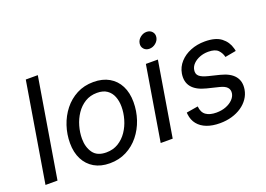

<svg xmlns="http://www.w3.org/2000/svg" viewBox="-108 -1029 1827 1320"><g transform="rotate(-20 806.0 -369.5)"><path d="M240.2 -727.5 119.6 0H31.7L152.3 -727.5Z M500 11.7Q434.1 11.7 386.7 -15.9Q339.4 -43.5 313.7 -93.8Q288.1 -144 288.1 -211.4Q288.1 -276.4 308.3 -337.4Q328.6 -398.4 366.9 -447Q405.3 -495.6 459.7 -524.2Q514.2 -552.7 582.5 -552.7Q648.4 -552.7 696.3 -525.4Q744.1 -498 769.8 -447.8Q795.4 -397.5 795.4 -329.1Q795.4 -263.2 774.9 -202.1Q754.4 -141.1 715.6 -92.8Q676.8 -44.4 622.3 -16.4Q567.9 11.7 500 11.7ZM502 -66.9Q552.2 -66.9 590.6 -90.3Q628.9 -113.8 654.8 -152.1Q680.7 -190.4 693.8 -236.3Q707 -282.2 707 -327.1Q707 -368.7 693.8 -401.9Q680.7 -435.1 652.8 -454.6Q625 -474.1 580.1 -474.1Q530.3 -474.1 492.2 -450.7Q454.1 -427.2 428.2 -388.7Q402.3 -350.1 389.2 -304Q376 -257.8 376 -212.4Q376 -150.9 405.8 -108.9Q435.5 -66.9 502 -66.9Z M874.5 0 964.8 -545.9H1052.7L962.4 0ZM1023.9 -635.3Q999 -635.3 983.9 -652.3Q968.8 -669.4 972.7 -693.4Q976.6 -717.8 997.6 -734.6Q1018.6 -751.5 1043.5 -751.5Q1068.8 -751.5 1084 -734.6Q1099.1 -717.8 1095.2 -693.4Q1091.3 -669.4 1070.3 -652.3Q1049.3 -635.3 1023.9 -635.3Z M1305.2 11.7Q1250.5 11.7 1209.7 -3.9Q1168.9 -19.5 1144.8 -49.3Q1120.6 -79.1 1115.7 -122.1Q1115.2 -125.5 1115 -128.7Q1114.7 -131.8 1114.7 -135.3L1199.7 -149.4Q1203.6 -104.5 1231.4 -85Q1259.3 -65.4 1306.6 -65.4Q1346.2 -65.4 1377.4 -77.6Q1408.7 -89.8 1428.2 -109.9Q1447.8 -129.9 1451.7 -153.8Q1455.6 -179.7 1439.9 -197Q1424.3 -214.4 1385.7 -223.6L1298.3 -245.1Q1227.1 -262.7 1196 -301.3Q1165 -339.8 1174.8 -399.4Q1182.6 -444.8 1213.9 -479.5Q1245.1 -514.2 1292.7 -533.4Q1340.3 -552.7 1397 -552.7Q1475.6 -552.7 1516.8 -520.8Q1558.1 -488.8 1571.3 -439Q1572.8 -434.1 1574 -429Q1575.2 -423.8 1575.7 -418.5L1495.1 -403.8Q1488.8 -433.1 1467.5 -455.6Q1446.3 -478 1395.5 -478Q1361.8 -478 1333 -466.8Q1304.2 -455.6 1285.4 -436.5Q1266.6 -417.5 1262.7 -393.1Q1257.8 -364.7 1275.9 -348.1Q1293.9 -331.5 1339.8 -320.3L1418.9 -300.8Q1490.2 -283.2 1521 -244.6Q1551.8 -206.1 1542 -147.9Q1536.1 -113.3 1516.1 -84Q1496.1 -54.7 1464.6 -33.2Q1433.1 -11.7 1392.6 0Q1352.1 11.7 1305.2 11.7Z"/></g></svg>

Font: Inter
Style: Italic
Weight: 400
Italic angle: -9.3988°
Designer: Rasmus Andersson
Foundry: rsms
Version: Version 4.001;git-66647c0bb